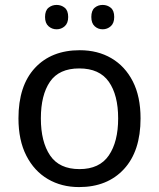

<svg xmlns="http://www.w3.org/2000/svg" viewBox="-20 -750 645 780"><path d="M551 -269Q551 -136 483.5 -63Q416 10 301 10Q230 10 174.5 -22.5Q119 -55 87 -117.5Q55 -180 55 -269Q55 -402 122 -474Q189 -546 304 -546Q377 -546 432.5 -513.5Q488 -481 519.5 -419.5Q551 -358 551 -269ZM146 -269Q146 -174 183.5 -118.5Q221 -63 303 -63Q384 -63 422 -118.5Q460 -174 460 -269Q460 -364 422 -418Q384 -472 302 -472Q220 -472 183 -418Q146 -364 146 -269ZM163 -681Q163 -707 177 -718.5Q191 -730 210 -730Q229 -730 243 -718.5Q257 -707 257 -681Q257 -656 243 -643.5Q229 -631 210 -631Q191 -631 177 -643.5Q163 -656 163 -681ZM351 -681Q351 -707 364.5 -718.5Q378 -730 397 -730Q416 -730 430 -718.5Q444 -707 444 -681Q444 -656 430 -643.5Q416 -631 397 -631Q378 -631 364.5 -643.5Q351 -656 351 -681Z"/></svg>

Font: Noto Sans Meroitic
Style: Regular
Weight: 400
Designer: Monotype Design Team
Foundry: Monotype Imaging Inc.
Version: Version 2.002; ttfautohint (v1.8.4.7-5d5b)